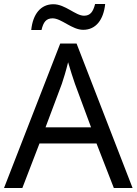

<svg xmlns="http://www.w3.org/2000/svg" viewBox="-20 -933 679 953"><path d="M135 -784H186C195 -823 209 -842 241 -842C285 -842 337 -785 393 -785C456 -785 494 -835 502 -913H452C442 -874 428 -855 397 -855C355 -855 304 -912 245 -912C182 -912 143 -863 135 -784ZM545 0H638L360 -717H279L0 0H91L176 -221H459ZM352 -517 432 -301H206L287 -517C295 -540 308 -583 318 -624C325 -599 346 -533 352 -517Z"/></svg>

Font: Noto Sans Gurmukhi UI
Style: Regular
Weight: 400
Designer: Jelle Bosma - Monotype Design Team
Foundry: Monotype Imaging Inc.
Version: Version 2.004